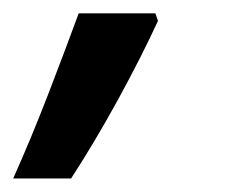

<svg xmlns="http://www.w3.org/2000/svg" viewBox="-66 -136 353 285"><path d="M-46.4 128.9Q-19.5 68.8 6.1 2.4Q31.7 -64 50.8 -116.2H164.6L168.5 -105Q144 -51.8 109.4 11.5Q74.7 74.7 39.6 128.9Z"/></svg>

Font: Open Sans SemiBold
Style: Italic
Weight: 600
Italic angle: -12°
Designer: Monotype Design Team
Foundry: Monotype Imaging Inc.
Version: Version 3.003; ttfautohint (v1.8.4)